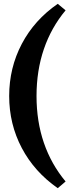

<svg xmlns="http://www.w3.org/2000/svg" viewBox="-20 -781 363 1004"><path d="M282 203Q160 118 94 -7Q28 -132 28 -279Q28 -426 94 -551.5Q160 -677 282 -761L323 -727Q248 -637 209.5 -524.5Q171 -412 171 -279Q171 -146 209.5 -34Q248 78 323 168Z"/></svg>

Font: Piazzolla Thin Black
Style: Regular
Weight: 900
Version: Version 2.005